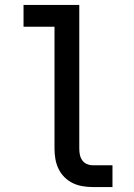

<svg xmlns="http://www.w3.org/2000/svg" viewBox="-20 -755 540 775"><path d="M354 0Q334 0 313 -3.5Q292 -7 273.5 -16Q255 -25 240 -40Q225 -55 216 -74Q207 -93 203.5 -113.5Q200 -134 200 -155V-647H75V-735H300V-155Q300 -142 302.5 -130Q305 -118 312 -108Q319 -98 330.5 -93Q342 -88 354 -88H434V0Z"/></svg>

Font: Iosevka SS04 Semibold
Style: Regular
Weight: 600
Monospace: yes
Designer: Belleve Invis
Foundry: Belleve Invis
Version: Version 19.0.0; ttfautohint (v1.8.4)